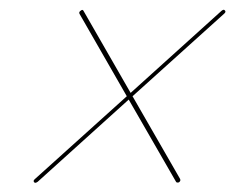

<svg xmlns="http://www.w3.org/2000/svg" viewBox="-20 -542 492 402"><path d="M51.5 -160.5Q48.5 -163.5 53.5 -167.5L245.5 -340.5L146.5 -513Q144.5 -517 149.5 -520Q153 -523 155 -519L253.5 -347.5L444 -519.5Q448.5 -523 450.5 -520.5Q454 -517.5 449.5 -513.5L257.5 -340.5L357 -167.5Q359 -163.5 355 -160.5Q353.5 -159.5 351.2 -159.8Q349 -160 348.5 -161.5L249.5 -333.5L59 -161.5Q53.5 -157.5 51.5 -160.5Z"/></svg>

Font: Fraunces 144pt S000 Black
Style: Italic
Weight: 900
Italic angle: -16°
Version: Version 1.000; ttfautohint (v1.8.3)